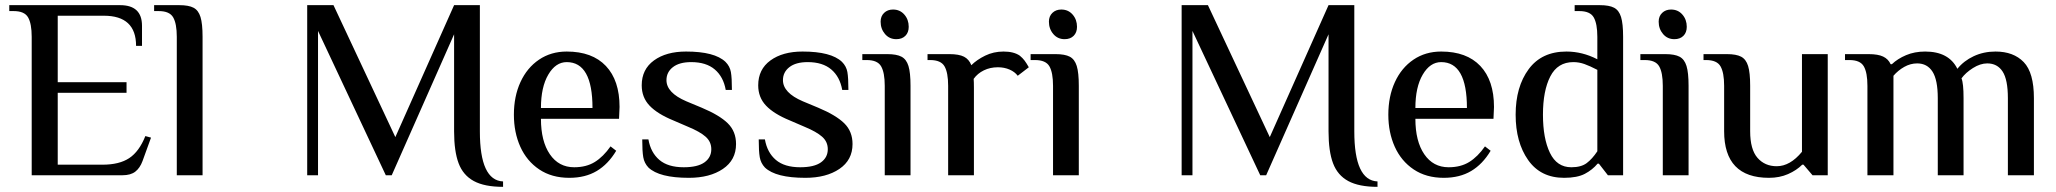

<svg xmlns="http://www.w3.org/2000/svg" viewBox="-20 -680 7977 745"><path d="M103 -537Q103 -588 89 -612.5Q75 -637 33 -637H16V-660H446Q531 -660 531 -580V-502H508Q508 -619 383 -619H204V-361H471V-320H204V-41H378Q443 -41 481.5 -66.5Q520 -92 544 -152L566 -146L533 -55Q523 -28 505 -14Q487 0 455 0H103Z M666 -537Q666 -588 652 -612.5Q638 -637 596 -637H578V-660H676Q712 -660 731 -650Q750 -640 758 -614Q766 -588 766 -537V0H666Z M1742 -170V-547L1500 0H1477L1214 -560V0H1172V-660H1274L1514 -148L1742 -660H1842V-170Q1842 20 1932 24V45Q1860 45 1818.5 22.5Q1777 0 1759.5 -46.5Q1742 -93 1742 -170Z M1974 -235Q1974 -306 1999.5 -361.5Q2025 -417 2071.5 -448.5Q2118 -480 2179 -480Q2278 -480 2331 -424Q2384 -368 2384 -265L2382 -219H2079Q2079 -132 2113.5 -81.5Q2148 -31 2208 -31Q2255 -31 2288 -51.5Q2321 -72 2349 -112L2371 -95Q2340 -43 2295.5 -16.5Q2251 10 2189 10Q2121 10 2072.5 -22.5Q2024 -55 1999 -110.5Q1974 -166 1974 -235ZM2279 -261Q2279 -439 2179 -439Q2136 -439 2107.5 -390.5Q2079 -342 2079 -261Z M2496 -30Q2480 -47 2476 -70Q2472 -93 2472 -139H2496Q2505 -88 2538.5 -59.5Q2572 -31 2633 -31Q2687 -31 2713.5 -50Q2740 -69 2740 -101Q2740 -130 2718 -149.5Q2696 -169 2650 -188L2592 -213Q2531 -238 2500.5 -270Q2470 -302 2470 -349Q2470 -411 2517.5 -445.5Q2565 -480 2642 -480Q2753 -480 2795 -440Q2812 -423 2816 -400.5Q2820 -378 2820 -331H2796Q2787 -382 2753.5 -410.5Q2720 -439 2662 -439Q2616 -439 2591 -419.5Q2566 -400 2566 -369Q2566 -320 2643 -287L2703 -262Q2772 -233 2804 -201.5Q2836 -170 2836 -121Q2836 -59 2785 -24.5Q2734 10 2653 10Q2538 10 2496 -30Z M2948 -30Q2932 -47 2928 -70Q2924 -93 2924 -139H2948Q2957 -88 2990.5 -59.5Q3024 -31 3085 -31Q3139 -31 3165.5 -50Q3192 -69 3192 -101Q3192 -130 3170 -149.5Q3148 -169 3102 -188L3044 -213Q2983 -238 2952.5 -270Q2922 -302 2922 -349Q2922 -411 2969.5 -445.5Q3017 -480 3094 -480Q3205 -480 3247 -440Q3264 -423 3268 -400.5Q3272 -378 3272 -331H3248Q3239 -382 3205.5 -410.5Q3172 -439 3114 -439Q3068 -439 3043 -419.5Q3018 -400 3018 -369Q3018 -320 3095 -287L3155 -262Q3224 -233 3256 -201.5Q3288 -170 3288 -121Q3288 -59 3237 -24.5Q3186 10 3105 10Q2990 10 2948 -30Z M3397 -596Q3397 -617 3410.5 -630Q3424 -643 3445 -643Q3472 -643 3489 -623.5Q3506 -604 3506 -576Q3506 -554 3493 -541Q3480 -528 3458 -528Q3431 -528 3414 -548Q3397 -568 3397 -596ZM3413 -347Q3413 -398 3399 -422.5Q3385 -447 3343 -447H3326V-470H3423Q3459 -470 3478 -460Q3497 -450 3505 -424Q3513 -398 3513 -347V0H3413Z M3659 -347Q3659 -398 3645 -422.5Q3631 -447 3589 -447H3579V-470H3664Q3701 -470 3720.5 -460Q3740 -450 3749 -427Q3770 -448 3802.5 -464Q3835 -480 3874 -480Q3914 -480 3937 -464Q3948 -455 3955.5 -445Q3963 -435 3972 -419L3929 -386Q3918 -401 3897.5 -410Q3877 -419 3852 -419Q3822 -419 3797.5 -407Q3773 -395 3758 -374Q3759 -362 3759 -339V0H3659Z M4050 -596Q4050 -617 4063.5 -630Q4077 -643 4098 -643Q4125 -643 4142 -623.5Q4159 -604 4159 -576Q4159 -554 4146 -541Q4133 -528 4111 -528Q4084 -528 4067 -548Q4050 -568 4050 -596ZM4066 -347Q4066 -398 4052 -422.5Q4038 -447 3996 -447H3979V-470H4076Q4112 -470 4131 -460Q4150 -450 4158 -424Q4166 -398 4166 -347V0H4066Z M5135 -170V-547L4893 0H4870L4607 -560V0H4565V-660H4667L4907 -148L5135 -660H5235V-170Q5235 20 5325 24V45Q5253 45 5211.5 22.5Q5170 0 5152.5 -46.5Q5135 -93 5135 -170Z M5367 -235Q5367 -306 5392.5 -361.5Q5418 -417 5464.5 -448.5Q5511 -480 5572 -480Q5671 -480 5724 -424Q5777 -368 5777 -265L5775 -219H5472Q5472 -132 5506.5 -81.5Q5541 -31 5601 -31Q5648 -31 5681 -51.5Q5714 -72 5742 -112L5764 -95Q5733 -43 5688.5 -16.5Q5644 10 5582 10Q5514 10 5465.5 -22.5Q5417 -55 5392 -110.5Q5367 -166 5367 -235ZM5672 -261Q5672 -439 5572 -439Q5529 -439 5500.5 -390.5Q5472 -342 5472 -261Z M5861 -235Q5861 -343 5911.5 -411.5Q5962 -480 6058 -480Q6120 -480 6178 -450V-537Q6178 -588 6164 -612.5Q6150 -637 6108 -637H6090V-660H6188Q6224 -660 6243 -650Q6262 -640 6270 -614Q6278 -588 6278 -537V0H6219L6184 -45H6179Q6159 -21 6129.5 -5.5Q6100 10 6049 10Q5958 10 5909.5 -59Q5861 -128 5861 -235ZM6178 -93V-409Q6149 -424 6128 -431.5Q6107 -439 6085 -439Q6024 -439 5995.5 -383.5Q5967 -328 5967 -235Q5967 -143 5994 -87Q6021 -31 6077 -31Q6115 -31 6136.5 -47Q6158 -63 6178 -93Z M6416 -596Q6416 -617 6429.5 -630Q6443 -643 6464 -643Q6491 -643 6508 -623.5Q6525 -604 6525 -576Q6525 -554 6512 -541Q6499 -528 6477 -528Q6450 -528 6433 -548Q6416 -568 6416 -596ZM6432 -347Q6432 -398 6418 -422.5Q6404 -447 6362 -447H6345V-470H6442Q6478 -470 6497 -460Q6516 -450 6524 -424Q6532 -398 6532 -347V0H6432Z M6670 -171V-347Q6670 -398 6656 -422.5Q6642 -447 6600 -447H6590V-470H6681Q6717 -470 6736 -460Q6755 -450 6763 -424Q6771 -398 6771 -347V-171Q6771 -100 6799.5 -67.5Q6828 -35 6874 -35Q6926 -35 6972 -91V-470H7072V0H7013L6978 -41H6973Q6951 -19 6918 -4.5Q6885 10 6844 10Q6670 10 6670 -171Z M7226 -347Q7226 -398 7212 -422.5Q7198 -447 7156 -447H7139V-470H7231Q7267 -470 7287 -460.5Q7307 -451 7316 -431H7321Q7343 -452 7376 -466Q7409 -480 7450 -480Q7542 -480 7575 -413Q7600 -444 7638.5 -462Q7677 -480 7723 -480Q7793 -480 7832.5 -439Q7872 -398 7872 -299V0H7771V-299Q7771 -371 7750.5 -402.5Q7730 -434 7691 -434Q7664 -434 7635.5 -416Q7607 -398 7591 -376Q7599 -357 7599 -299V0H7499V-299Q7499 -370 7478.5 -402Q7458 -434 7419 -434Q7393 -434 7369 -420.5Q7345 -407 7327 -386V0H7226Z"/></svg>

Font: El Messiri Medium
Style: Regular
Weight: 500
Designer: Mohamed Gaber
Foundry: Kief Type Foundry
Version: Version 2.007